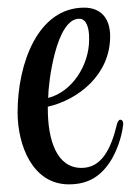

<svg xmlns="http://www.w3.org/2000/svg" viewBox="-20 -463 342 502"><path d="M160 19C212 19 245 -3 271 -45C284 -67 298 -101 302 -137C303 -146 299 -150 294 -150C291 -150 287 -144 286 -139C270 -72 245 -24 193 -24C128 -24 105 -97 105 -179V-184C184 -202 268 -267 268 -368C268 -417 242 -443 200 -443C79 -443 26 -297 26 -169C26 -85 64 19 160 19ZM106 -207V-208C106 -244 126 -414 187 -414C207 -414 213 -388 213 -364V-359C213 -293 169 -223 106 -207Z"/></svg>

Font: Style Script
Style: Regular
Weight: 400
Designer: Robert E. Leuschke
Foundry: Robert E. Leuschke
Version: Version 1.010